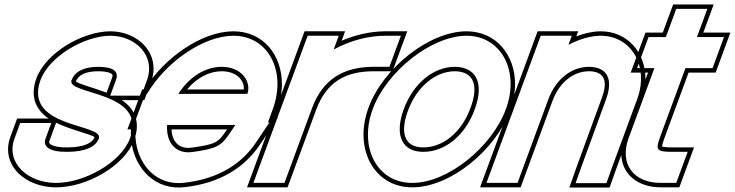

<svg xmlns="http://www.w3.org/2000/svg" viewBox="-20 -774 3311 865"><path d="M642.3 -413 616.5 -343H476.5L502.3 -413C516 -450 495.1 -472 424.4 -473C354.4 -473 317 -450 302.3 -413C277.2 -345 647 -366 565.3 -150C525.5 -42 359.2 51 231.6 50C104.6 50 5.1 -41 45.3 -150L71.1 -220H211.1L185.3 -150C172.4 -115 199.8 -89 283.2 -90C367.2 -90 412 -114 425.3 -150C450.4 -218 83.9 -195 162.3 -413C201.8 -520 359.7 -612 476.1 -613C594.1 -613 681.8 -520 642.3 -413ZM528.6 -323H630.4L661.1 -406.1C668.4 -425.9 671.9 -445.5 671.9 -464.6C671.9 -562 582.6 -633 476 -633C351.8 -631.9 187 -537.7 143.5 -419.8C112.5 -333.7 146.5 -275.4 199.2 -240H57.2L26.6 -156.9C19.6 -138.2 16.3 -119.6 16.3 -101.6C16.2 0.1 117.6 70 231.5 70C366.2 71.1 540.1 -23.9 584.1 -143C616.5 -228.9 582 -287.6 528.6 -323ZM232.8 -221C305.6 -186.1 392.1 -169.4 406.1 -155.7C396.8 -132.8 363.7 -110 283.1 -110C254.1 -109.7 233.5 -112.8 220.6 -117.5C199.7 -125.1 199.7 -131.3 204.1 -143.1ZM460.1 -356.5C396.5 -380.5 332.9 -396.1 321.6 -407.3C333.1 -433.8 360 -453 424.3 -453C445.9 -452.7 462.1 -450.1 471.8 -446.6C488.5 -440.6 489.8 -436.8 483.5 -419.9Z M783.5 -351H1094.4C1112.5 -400 1075.1 -472 979.4 -473C904.8 -473 832.7 -428 783.5 -351ZM591.8 -211H582.8L608.6 -281L634.4 -351H642.2C726.8 -494.4 895.3 -612.1 1031.1 -613C1190.1 -613 1271.7 -452 1208.6 -281L1187.2 -223H1194.2L1134 -133C1069.6 -37 966.6 31 812.9 49C666.7 68 573.6 -63.3 591.8 -211ZM1040.2 -211H732.9C727.5 -131 772.7 -79.5 844.8 -89H845.8C956.4 -104 977.1 -117 1014.8 -173ZM822.8 -371C867.4 -424.5 923.3 -453 979.3 -453C983 -453 987 -452.8 990.6 -452.5C1057 -447.1 1081.4 -402.9 1078.6 -371ZM569.9 -191C568.9 -170.4 569.6 -154.2 571.9 -136C587.6 -12.8 681 86.3 815.4 68.8C973.8 50.3 1083 -21 1150.7 -121.9L1231.7 -243H1215.9L1227.4 -274.1C1242.6 -315.4 1249.9 -356.4 1250 -395.2C1250.2 -525.8 1166.3 -633 1031 -633C887.8 -632.1 720 -514.1 630.9 -371H620.5L554.1 -191ZM1002.8 -191 998.2 -184.2C963.3 -132.3 951.6 -123.6 844.5 -109H843.5L842.2 -108.8C839.3 -108.5 836.5 -108.2 833.8 -108C785.6 -105.4 755.5 -135.4 752.6 -191Z M1483.2 -550.9C1557.3 -591 1638.8 -613 1716.1 -613H1786.1L1734.4 -473H1664.4C1527.3 -473 1435 -417.6 1386 -287.5L1384 -282L1358.2 -212L1287.4 -20L1261.6 50H1121.6L1147.4 -20L1218.2 -212L1244 -282C1244.4 -283.2 1244.9 -284.5 1245.3 -285.7L1340.2 -543L1366.1 -613H1506.1ZM1519.1 -590.5 1534.8 -633H1352.1L1226.6 -292.7C1226.1 -291.3 1225.7 -290.1 1225.2 -288.9L1092.9 70H1275.5L1404.8 -280.5C1450.8 -402.9 1533.7 -453 1664.4 -453H1748.4L1814.8 -633H1716.1C1650.7 -633 1581.8 -617.5 1519.1 -590.5Z M1659 -282C1722.1 -453 1923.7 -612 2081.1 -613C2240.1 -613 2322.3 -451 2259 -282C2195.9 -111 1996.2 51 1836.6 50C1677.6 50 1595.9 -111 1659 -282ZM1799 -282C1755.1 -163 1792.8 -89 1888.2 -90C1984.2 -90 2076.1 -163 2119 -282C2162.5 -400 2125.1 -472 2029.4 -473C1934.4 -473 1842.5 -400 1799 -282ZM1640.2 -288.9C1625 -247.6 1617.7 -206.6 1617.6 -167.8C1617.4 -37.2 1701.5 70 1836.5 70C2007.6 71.1 2212.2 -97.2 2277.7 -275C2293 -315.9 2300.4 -356.8 2300.4 -395.4C2300.5 -525.3 2216.2 -633 2081 -633C1912.3 -631.9 1706 -467.1 1640.2 -288.9ZM1817.8 -275.1C1859.2 -387.5 1945.3 -453 2029.3 -453C2045.2 -452.8 2058.9 -450.4 2070 -446.3C2114.1 -430.2 2134.4 -381.6 2100.2 -288.9C2059.3 -175.4 1973.6 -110 1888.1 -110C1871.6 -109.8 1858 -112.1 1846.8 -116.2C1803.8 -132.1 1783.4 -182 1817.8 -275.1Z M2541 -572.2C2589.9 -597.6 2640.3 -612.7 2686.1 -613C2827.1 -613 2905.1 -472 2850.2 -326L2737.4 -20L2712.2 51H2573.2L2598 -19L2710.2 -326C2744.5 -419 2714.1 -472 2634.4 -473C2555.4 -473 2484.5 -419 2450.2 -326L2424.4 -256L2337.4 -20L2311.6 50H2171.6L2197.4 -20L2284.4 -256L2310.2 -326L2390.2 -543L2416.1 -613H2556.1ZM2576.3 -610.1 2584.8 -633H2402.1L2142.9 70H2325.5L2469 -319.1C2501.1 -406.1 2565.5 -453 2634.3 -453C2648.5 -452.8 2660.6 -450.7 2669.9 -447.2C2702.1 -435.4 2717.5 -403.5 2691.4 -332.9L2579.2 -25.8L2544.9 71H2726.3L2756.2 -13.2L2869 -319C2881.7 -352.9 2887.8 -387 2887.9 -419.4C2888.1 -535.8 2808.6 -633 2686 -633C2650.2 -632.7 2612.6 -624.1 2576.3 -610.1Z M3068.2 -467 2952.1 -152C2933.1 -98 2939.2 -90 3008.2 -90H3078.2L3026.6 50H2956.6C2835.6 50 2769.5 -34 2811.7 -151L2812.1 -152L2928.2 -467H2920.2H2850.2L2901.8 -607H2971.8H2979.8L3000.9 -664L3026.7 -734H3166.7L3140.9 -664L3119.8 -607H3171.8H3241.8L3190.2 -467H3120.2ZM3082.2 -447H3204.2L3270.5 -627H3148.5L3195.4 -754H3012.7L2965.9 -627H2887.9L2821.5 -447H2899.5L2792.9 -157.9C2783.6 -131.9 2779 -107.3 2778.9 -83.9C2778.8 9.7 2852.6 70 2956.6 70H3040.5L3106.9 -110H3008.2C2982.4 -110 2966.9 -112.2 2962.8 -113.8C2962.7 -117.9 2965.2 -129.1 2970.9 -145.2Z"/></svg>

Font: Nordica Plus
Style: NordicaClassicRgOblOl
Weight: 500
Version: Version 1.01